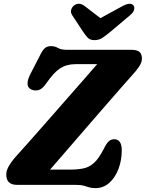

<svg xmlns="http://www.w3.org/2000/svg" viewBox="-20 -958 756 995"><path d="M369 0H68.5Q12.5 0 12.5 -53.5Q12.5 -74.5 26 -97.8Q39.5 -121 58 -142Q81 -167 121.2 -212.5Q161.5 -258 211 -314.2Q260.5 -370.5 311.5 -428.8Q362.5 -487 407.8 -538.5Q453 -590 483.5 -625.5H371Q325 -625.5 291.8 -604Q258.5 -582.5 220.5 -527Q200 -497 181 -491.5Q162 -486 144 -493.5Q106.5 -509 135 -569.5L183 -662.5Q198.5 -695.5 211 -707.2Q223.5 -719 244.5 -719Q264.5 -719 280.2 -709.5Q296 -700 325 -700H658.5Q689 -700 702.2 -689.5Q715.5 -679 715.5 -654.5Q715.5 -634.5 700.5 -612.2Q685.5 -590 662.5 -565.5Q648.5 -550 613.2 -509.8Q578 -469.5 530.2 -414.8Q482.5 -360 430 -299.2Q377.5 -238.5 327.8 -181Q278 -123.5 239.5 -79H340Q380.5 -79 411.2 -85Q442 -91 467.2 -113.8Q492.5 -136.5 517.5 -186Q531.5 -214.5 543.5 -225.5Q555.5 -236.5 571 -236.5Q592 -236.5 601.5 -221.5Q611 -206.5 611 -180.5Q611 -127.5 594 -82.5Q577 -37.5 546.2 -10.2Q515.5 17 474.5 17Q455 17 442.2 12.8Q429.5 8.5 413.8 4.2Q398 0 369 0ZM552.5 -793.5Q529 -774 511 -762Q493 -750 470 -750Q447 -750 435.2 -762Q423.5 -774 410.5 -793.5L354 -879.5Q344.5 -894.5 349.2 -908.5Q354 -922.5 364 -930Q390 -948.5 419 -926.5L500.5 -864L615 -926.5Q656 -948.5 671.5 -930Q678 -922.5 675.2 -908.5Q672.5 -894.5 654.5 -879.5Z"/></svg>

Font: Fraunces 9pt SuperSoft
Style: Bold Italic
Weight: 700
Italic angle: -16°
Version: Version 1.000;[b76b70a41]